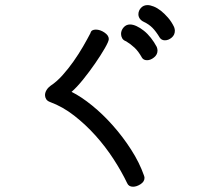

<svg xmlns="http://www.w3.org/2000/svg" viewBox="-20 -708 845 735"><path d="M326.2 -581.1Q328.1 -588.9 333.5 -591.8Q338.9 -594.7 346.7 -594.7Q363.3 -594.7 379.9 -583.5Q396.5 -572.3 396.5 -558.6Q396.5 -549.8 381.3 -523.4Q366.2 -497.1 344.2 -465.3Q322.3 -433.6 297.9 -403.3Q273.4 -373 253.9 -356.4Q291 -337.9 332.5 -304.2Q374 -270.5 412.1 -227.5Q450.2 -184.6 481.9 -135.3Q513.7 -85.9 531.2 -36.1Q533.2 -30.3 533.2 -27.3Q533.2 -12.7 518.1 -2.9Q502.9 6.8 489.3 6.8Q472.7 6.8 466.8 -6.8Q445.3 -51.8 414.6 -99.1Q383.8 -146.5 345.7 -189Q307.6 -231.4 263.7 -265.6Q219.7 -299.8 171.9 -317.4Q161.1 -321.3 156.7 -328.6Q152.3 -335.9 152.3 -343.8Q152.3 -353.5 158.2 -363.3Q164.1 -373 173.8 -379.9Q196.3 -394.5 218.8 -419.4Q241.2 -444.3 261.2 -472.7Q281.2 -501 297.9 -529.8Q314.5 -558.6 326.2 -581.1ZM462.9 -549.8Q452.1 -553.7 447.8 -561.5Q443.4 -569.3 443.4 -578.1Q443.4 -591.8 453.1 -603Q462.9 -614.3 477.5 -614.3Q489.3 -614.3 502.9 -607.9Q516.6 -601.6 530.8 -590.3Q544.9 -579.1 557.6 -563Q570.3 -546.9 580.1 -528.3Q583 -520.5 583 -514.6Q583 -499 569.8 -488.3Q556.6 -477.5 543 -477.5Q529.3 -477.5 523.4 -487.3Q509.8 -511.7 495.1 -525.4Q480.5 -539.1 462.9 -549.8ZM531.2 -624Q520.5 -628.9 515.1 -636.7Q509.8 -644.5 509.8 -653.3Q509.8 -667 519.5 -677.7Q529.3 -688.5 544.9 -688.5Q554.7 -688.5 568.4 -683.1Q582 -677.7 595.7 -667Q609.4 -656.2 623 -640.6Q636.7 -625 646.5 -604.5Q649.4 -596.7 649.4 -590.8Q649.4 -574.2 637.2 -564Q625 -553.7 611.3 -553.7Q598.6 -553.7 591.8 -563.5Q577.1 -587.9 563.5 -601.6Q549.8 -615.2 531.2 -624Z"/></svg>

Font: Gamja Flower
Style: Regular
Weight: 400
Designer: YoonDesign Inc.
Foundry: YoonDesign Inc.
Version: Version 3.00;build 20171102